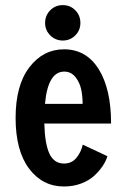

<svg xmlns="http://www.w3.org/2000/svg" viewBox="-20 -700 490 732"><path d="M152 -612.5Q152 -641 171.5 -660.8Q191 -680.5 219.5 -680.5Q247.5 -680.5 267 -661Q286.5 -641.5 286.5 -612.5Q286.5 -584.5 267 -565Q247.5 -545.5 219.5 -545.5Q191.5 -545.5 171.8 -565Q152 -584.5 152 -612.5ZM389.5 -104.5Q384 -86 371.5 -67.2Q359 -48.5 339.5 -30.2Q320 -12 289.8 -0.5Q259.5 11 224 11Q142 11 90.8 -57.2Q39.5 -125.5 39.5 -250.5Q39.5 -375 92 -443.5Q144.5 -512 224 -512Q309 -512 356.2 -436.5Q403.5 -361 403.5 -229H149Q151 -150.5 168.8 -113.5Q186.5 -76.5 224 -76.5Q253.5 -76.5 271.2 -98Q289 -119.5 295.5 -148.5ZM225 -427Q162.5 -427 151.5 -304H295Q295 -334.5 289.2 -360.5Q283.5 -386.5 267 -406.8Q250.5 -427 225 -427Z"/></svg>

Font: League Mono Condensed Medium
Style: Regular
Weight: 500
Width: 1
Designer: Tyler Finck
Foundry: The League of Moveable Type / Tyler Finck
Version: Version 2.210